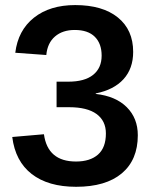

<svg xmlns="http://www.w3.org/2000/svg" viewBox="-20 -718 596 749"><path d="M517.6 -190.4Q517.6 -94.2 455.1 -41.7Q392.6 10.7 276.9 10.7Q168 10.7 103.8 -39.1Q39.6 -88.9 27.8 -183.6L151.4 -194.3Q166 -87.9 276.4 -87.9Q331.5 -87.9 362.3 -115Q393.1 -142.1 393.1 -197.3Q393.1 -246.6 356.7 -273.2Q320.3 -299.8 249.5 -299.8H200.7V-399.4H246.6Q310.1 -399.4 343.3 -426Q376.5 -452.6 376.5 -501Q376.5 -547.9 349.9 -574.5Q323.2 -601.1 271.5 -601.1Q224.1 -601.1 194.6 -575.7Q165 -550.3 160.6 -503.4L39.6 -512.2Q50.3 -599.6 112.3 -648.9Q174.3 -698.2 273.4 -698.2Q379.9 -698.2 439.7 -649.9Q499.5 -601.6 499.5 -515.6Q499.5 -450.7 461.9 -409.2Q424.3 -367.7 353.5 -353.5V-351.6Q431.6 -342.8 474.6 -299.8Q517.6 -256.8 517.6 -190.4Z"/></svg>

Font: Arimo SemiBold
Style: Regular
Weight: 600
Designer: Steve Matteson
Foundry: Monotype Imaging Inc.
Version: Version 1.33